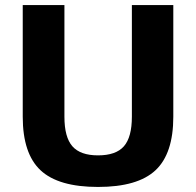

<svg xmlns="http://www.w3.org/2000/svg" viewBox="-20 -720 776 760"><path d="M70 -258V-700H235V-258Q235 -177 266.5 -141Q298 -105 368 -105Q439 -105 470.5 -141Q502 -177 502 -258V-700H666V-258Q666 -112 595.5 -46Q525 20 368 20Q211 20 140.5 -46Q70 -112 70 -258Z"/></svg>

Font: Fivo Sans
Style: Regular
Weight: 700
Designer: Alexander Slobzheninov
Foundry: Alexander Slobzheninov
Version: 1.0